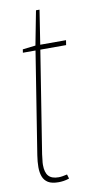

<svg xmlns="http://www.w3.org/2000/svg" viewBox="-80 -702 374 748"><g transform="rotate(-10 107.0 -327.5)"><path d="M127 -14 132 3Q120 7 109.5 8.5Q99 10 90 10Q63 10 48.5 1Q34 -8 28 -24Q22 -40 22 -61Q22 -72 23 -83.5Q24 -95 26 -108L90 -511H40L42 -524L93 -530L119 -665H133L112 -530H214L211 -511H109L45 -108Q44 -96 42.5 -86Q41 -76 41 -67Q41 -37 53.5 -23Q66 -9 93 -9Q101 -9 109.5 -10.5Q118 -12 127 -14Z"/></g></svg>

Font: Georama
Style: Italic
Weight: 400
Width: 2
Italic angle: -9°
Designer: Jean-Baptiste Levee
Foundry: Production Type
Version: Version 1.000